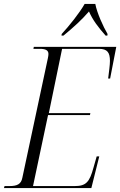

<svg xmlns="http://www.w3.org/2000/svg" viewBox="-40 -951 608 971"><path d="M272 -779 271 -771H281C333 -814 372 -849 410 -893C429 -850 455 -815 494 -771H503L504 -779C482 -816 450 -887 442 -931H388C362 -885 309 -819 272 -779ZM-20 0H422L462 -160H449L433 -104C413 -30 395 -10 338 -10H127L203 -369H415L417 -379H207L274 -704H461C503 -704 516 -685 516 -643C516 -622 511 -587 507 -554H517L548 -714H131L129 -704H162C190 -704 205 -697 205 -678C205 -672 204 -665 202 -656L73 -52C67 -20 47 -10 8 -10H-17Z"/></svg>

Font: Noto Serif Display Condensed Light
Style: Italic
Weight: 300
Width: 3
Italic angle: -12°
Designer: Monotype Design Team
Foundry: Monotype Imaging Inc.
Version: Version 2.009